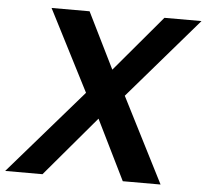

<svg xmlns="http://www.w3.org/2000/svg" viewBox="-93 -756 872 810"><g transform="rotate(5 343.0 -351.0)"><path d="M93 -702 269 -358 -42 0H116L331 -254L456 0H616L433 -360L728 -702H571L371 -465L254 -702Z"/></g></svg>

Font: Geom SemiBold
Style: Bold Italic
Weight: 600
Italic angle: -10°
Version: Version 1.102